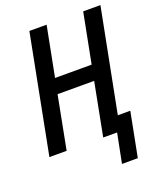

<svg xmlns="http://www.w3.org/2000/svg" viewBox="-152 -764 854 1026"><g transform="rotate(-20 275.0 -251.5)"><path d="M362 167 395 0H316L374 -301H166L108 0H10L140 -670H238L183 -387H391L446 -670H544L430 -85H501L452 167Z"/></g></svg>

Font: Lode Dark
Style: Bold Italic
Weight: 700
Italic angle: -11°
Monospace: yes
Designer: Belleve Invis
Foundry: Belleve Invis
Version: Version 29.2.0; ttfautohint (v1.8.3)